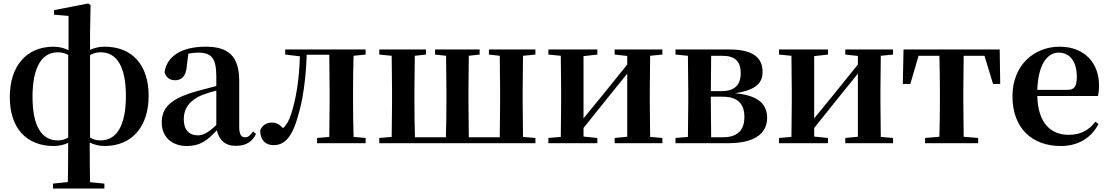

<svg xmlns="http://www.w3.org/2000/svg" viewBox="-20 -819 6342 1098"><path d="M578 16C736 16 830 -96 830 -271C830 -449 735 -552 578 -552C547 -552 519 -545 495 -534V-632L498 -790L484 -799L289 -761V-735L372 -728V-532C347 -544 318 -552 287 -552C130 -552 36 -440 36 -264C36 -86 131 16 288 16C318 16 346 9 370 -2C370 80 369 149 368 222L283 231V259H577V231L495 223C494 155 493 108 493 -4C517 8 547 16 578 16ZM370 -32C353 -22 333 -16 310 -16C220 -16 166 -95 166 -265C166 -436 220 -520 311 -520C334 -520 353 -514 370 -505ZM495 -504C513 -514 532 -520 556 -520C646 -520 700 -441 700 -270C700 -99 646 -16 555 -16C532 -16 512 -22 495 -32Z M1328 15C1384 15 1420 -5 1444 -53L1427 -67C1409 -41 1397 -34 1382 -34C1360 -34 1348 -48 1348 -95V-356C1348 -494 1290 -552 1157 -552C1016 -552 934 -496 921 -406C929 -376 951 -360 982 -360C1016 -360 1044 -382 1048 -439L1057 -512C1077 -516 1094 -518 1112 -518C1189 -518 1217 -488 1217 -381V-327L1107 -298C955 -255 905 -204 905 -118C905 -34 965 16 1049 16C1125 16 1166 -16 1220 -74C1233 -18 1267 15 1328 15ZM1217 -104C1168 -57 1139 -45 1112 -45C1063 -45 1031 -75 1031 -136C1031 -203 1068 -248 1139 -277C1159 -284 1187 -293 1217 -301Z M1862 0H2071V-30L2002 -36C2000 -94 1999 -179 1999 -235V-301C1999 -357 2000 -442 2002 -500L2071 -507V-536H1611V-507L1695 -497C1691 -365 1674 -255 1644 -164C1632 -127 1618 -104 1599 -86C1579 -107 1560 -118 1536 -118C1506 -118 1481 -105 1468 -74C1468 -18 1498 11 1544 11C1602 11 1648 -25 1684 -155C1713 -249 1729 -368 1734 -506H1863L1865 -301V-235L1863 -36L1793 -30V0Z M2288 0H3042V-30L2971 -36C2970 -94 2969 -179 2969 -235V-301C2969 -357 2970 -442 2971 -500L3042 -507V-536H2776V-507L2838 -500L2840 -301V-235L2838 -34H2661L2659 -235V-301L2661 -500L2723 -507V-536H2468V-507L2531 -500C2532 -443 2533 -357 2533 -301V-235C2533 -178 2532 -91 2530 -34H2353C2351 -91 2350 -178 2350 -235V-301C2350 -356 2351 -442 2352 -500L2416 -507V-536H2149V-507L2220 -500C2221 -442 2222 -357 2222 -301V-235C2222 -179 2221 -94 2220 -36L2149 -30V0Z M3495 -507 3567 -499V-450L3425 -274L3317 -142V-498L3396 -507V-536H3116V-507L3187 -500C3188 -442 3189 -357 3189 -301V-235C3189 -179 3188 -94 3187 -36L3116 -30V0H3396V-30L3317 -38V-87L3454 -258L3567 -398V-37L3495 -30V0H3768V-30L3698 -36L3696 -235V-301L3698 -500L3768 -507V-536H3495Z M3912 0H4142C4314 0 4367 -69 4367 -144C4367 -222 4320 -273 4183 -286C4312 -304 4341 -352 4341 -408C4341 -487 4289 -536 4152 -536H3843V-507L3914 -500C3915 -442 3916 -357 3916 -301V-235C3916 -179 3915 -94 3914 -36L3843 -30V0ZM4047 -500H4111C4185 -500 4216 -466 4216 -401C4216 -333 4181 -298 4108 -298H4045ZM4045 -266H4112C4201 -266 4237 -224 4237 -149C4237 -75 4197 -34 4115 -34H4047L4045 -235Z M4814 -507 4886 -499V-450L4744 -274L4636 -142V-498L4715 -507V-536H4435V-507L4506 -500C4507 -442 4508 -357 4508 -301V-235C4508 -179 4507 -94 4506 -36L4435 -30V0H4715V-30L4636 -38V-87L4773 -258L4886 -398V-37L4814 -30V0H5087V-30L5017 -36L5015 -235V-301L5017 -500L5087 -507V-536H4814Z M5351 0H5574V-30L5491 -37L5489 -235V-301L5491 -500H5610L5659 -339H5700L5697 -536H5147L5143 -339H5186L5233 -500H5352C5354 -443 5355 -357 5355 -301V-235C5355 -179 5354 -95 5352 -37L5270 -30V0Z M6046 16C6145 16 6220 -29 6262 -110L6244 -123C6209 -76 6162 -48 6091 -48C5991 -48 5916 -113 5912 -270H6259C6263 -288 6265 -306 6265 -331C6265 -455 6186 -552 6039 -552C5897 -552 5770 -449 5770 -269C5770 -84 5884 16 6046 16ZM5912 -305C5917 -452 5970 -518 6034 -518C6098 -518 6138 -468 6138 -380C6138 -326 6126 -305 6083 -305Z"/></svg>

Font: Noto Serif JP
Style: Bold
Weight: 700
Designer: Ryoko NISHIZUKA 西塚涼子 (kana & ideographs); Frank Grießhammer (Latin, Greek & Cyrillic); Wenlong ZHANG 张文龙 (bopomofo); San
Foundry: Adobe
Version: Version 2.001;hotconv 1.1.0;makeotfexe 2.6.0